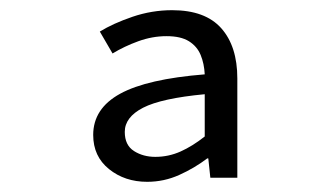

<svg xmlns="http://www.w3.org/2000/svg" viewBox="-20 -744 640 377"><path d="M269 -387Q225 -387 194 -412Q163 -437 163 -479Q163 -531 216 -560Q269 -589 382 -598Q381 -619 374 -636Q367 -653 351 -663Q335 -673 307 -673Q279 -673 251.5 -663Q224 -653 201 -639L176 -682Q202 -698 240 -711Q278 -724 318 -724Q383 -724 414.5 -688.5Q446 -653 446 -590V-395H393L389 -433H387Q362 -414 332 -400.5Q302 -387 269 -387ZM285 -436Q311 -436 334.5 -446.5Q358 -457 382 -476V-559Q297 -551 261 -532.5Q225 -514 225 -485Q225 -459 243 -447.5Q261 -436 285 -436Z"/></svg>

Font: Source Code Pro
Style: Regular
Weight: 400
Monospace: yes
Designer: Paul D. Hunt, Teo Tuominen
Foundry: Adobe Systems Incorporated
Version: Version 1.018;hotconv 1.0.116;makeotfexe 2.5.65601